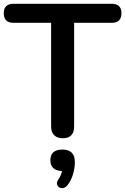

<svg xmlns="http://www.w3.org/2000/svg" viewBox="-23 -725 664 1018"><path d="M309 8Q281 8 264.5 -8Q248 -24 248 -54V-604H49Q-3 -604 -3 -655Q-3 -705 49 -705H569Q621 -705 621 -655Q621 -604 569 -604H370V-54Q370 8 309 8ZM334 258Q320 274 304 272.5Q288 271 281 257Q274 243 288 224Q301 205 306 182Q244 179 244 125Q244 68 308 68Q374 68 374 135Q374 166 364 199.5Q354 233 334 258Z"/></svg>

Font: Chiron GoRound TC M
Style: Regular
Weight: 500
Designer: Ryoko NISHIZUKA 西塚涼子 (kana, bopomofo & ideographs); Paul D. Hunt (Latin, Greek & Cyrillic); Sandoll Communications 산돌커뮤니
Foundry: Adobe
Version: Version 1.000;hotconv 1.1.1;makeotfexe 2.6.0